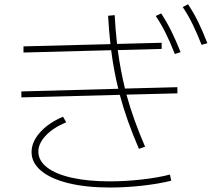

<svg xmlns="http://www.w3.org/2000/svg" viewBox="-20 -838 978 882"><path d="M78.1 -418 523.4 -430.2Q502.4 -514.6 490.7 -607.4L87.9 -596.7V-625L487.3 -635.3Q479.5 -707.5 476.6 -765.6L506.8 -768.6Q509.8 -708 517.6 -636.2L722.7 -641.6V-613.3L521 -607.9Q533.7 -513.2 554.2 -431.2L794.9 -437.5V-409.2L561 -403.3Q591.3 -291.5 646.5 -164.1L618.2 -154.3Q561 -286.6 530.3 -402.3L78.1 -390.6ZM695.3 -764.6 720.7 -776.4Q746.6 -736.3 767.6 -693.8Q788.6 -651.4 809.6 -598.6L783.2 -589.8Q761.2 -645.5 740.7 -686.8Q720.2 -728 695.3 -764.6ZM819.3 -805.7 843.8 -818.4Q870.1 -778.8 890.6 -736.8Q911.1 -694.8 932.6 -639.6L906.2 -631.8Q884.3 -687 864 -728.3Q843.8 -769.5 819.3 -805.7ZM125 -139.6Q125 -186 163.8 -229.7Q202.6 -273.4 269.5 -301.8L284.2 -276.4Q224.6 -251.5 190.4 -215.3Q156.2 -179.2 156.2 -141.6Q156.2 -100.1 196 -69.1Q235.8 -38.1 310.1 -21.5Q384.3 -4.9 484.4 -4.9Q555.2 -4.9 629.6 -13.2Q704.1 -21.5 760.7 -36.1L766.6 -7.8Q707.5 6.8 632.3 15.1Q557.1 23.4 485.4 23.4Q375.5 23.4 294.2 3.4Q212.9 -16.6 168.9 -53.5Q125 -90.3 125 -139.6Z"/></svg>

Font: Pretendard Thin
Style: Regular
Weight: 100
Designer: Base glyphs from Inter by Rasmus Andersson; Hangeul glyphs from Noto Sans CJK(Source Han Sans) by Jang Soo-young and Kan
Foundry: Kil Hyung-jin
Version: Version 1.309